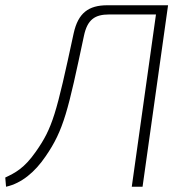

<svg xmlns="http://www.w3.org/2000/svg" viewBox="-45 -710 702 730"><path d="M594 -690H363C292 -690 252 -661 235 -583C169 -276 155 -224 91 -133C47 -70 13 -53 -25 -35L-22 0C37 -13 88 -56 128 -115C198 -216 214 -291 274 -573C287 -636 316 -655 370 -655H548L456 0H497Z"/></svg>

Font: Exo 2 Extra Light
Style: Italic
Weight: 250
Italic angle: -8°
Designer: Natanael Gama
Version: Version 1.001;PS 001.001;hotconv 1.0.88;makeotf.lib2.5.64775